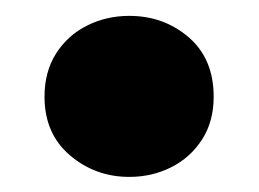

<svg xmlns="http://www.w3.org/2000/svg" viewBox="-20 -478 334 248"><path d="M147 -249.5Q103 -249.5 70.2 -277.5Q37.5 -305.5 37.5 -353Q37.5 -385.5 52.5 -409Q67.5 -432.5 92.5 -445Q117.5 -457.5 147 -457.5Q191.5 -457.5 223.8 -429.8Q256 -402 256 -353Q256 -321 241 -297.8Q226 -274.5 201.2 -262Q176.5 -249.5 147 -249.5Z"/></svg>

Font: Geologica Thin Roman ExtraBold
Style: Regular
Weight: 800
Version: Version 1.010;gftools[0.9.28]